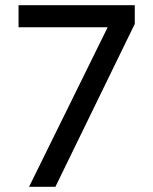

<svg xmlns="http://www.w3.org/2000/svg" viewBox="-20 -720 589 740"><path d="M92 0 395 -615H51.5V-700H499.5V-628L193.5 0Z"/></svg>

Font: Geologica Cursive Light
Style: Regular
Weight: 300
Designer: Sindre Bremnes, Frode Helland
Foundry: Monokrom Skriftforlag AS
Version: Version 1.010;gftools[0.9.28]